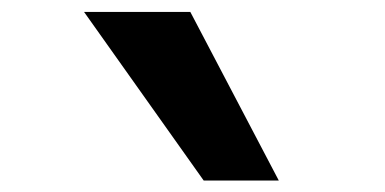

<svg xmlns="http://www.w3.org/2000/svg" viewBox="-20 -866 660 329"><path d="M124 -845.6H306.1L457.7 -556.7H329Z"/></svg>

Font: Monaspace Neon Var ExtraLight
Style: Regular
Weight: 200
Designer: Riley Cran and the Lettermatic Team
Version: Version 1.200 (Monaspace Neon Var)